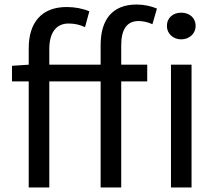

<svg xmlns="http://www.w3.org/2000/svg" viewBox="-20 -829 958 849"><path d="M425 -543H198V-613C198 -685 229 -725 283 -725C310 -725 332 -720 356 -709L375 -779C347 -791 311 -798 275 -798C163 -798 107 -728 107 -616V-543L33 -538V-469H107V0H198V-469H425V0H516V-469H631V-543H516V-629C516 -699 541 -736 593 -736C612 -736 634 -731 654 -722L674 -791C649 -802 616 -809 584 -809C475 -809 425 -740 425 -630ZM736 0H827V-543H736ZM781 -773C746 -773 718 -751 718 -714C718 -680 746 -655 781 -655C817 -655 845 -680 845 -714C845 -751 817 -773 781 -773Z"/></svg>

Font: Noto Sans Mono CJK SC Regular
Style: Regular
Weight: 400
Designer: Ryoko NISHIZUKA (kana & ideographs); Paul D. Hunt (Latin, Greek & Cyrillic); Wenlong ZHANG (bopomofo); Sandoll Communica
Foundry: Adobe Systems Incorporated
Version: Version 1.005;PS 1.005;hotconv 1.0.96;makeotf.lib2.5.65012